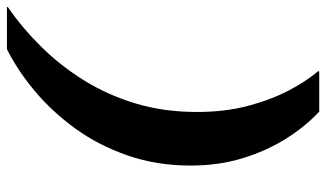

<svg xmlns="http://www.w3.org/2000/svg" viewBox="-306 -580 920 541"><g transform="rotate(90 153.5 -310.0)"><path d="M199 -405Q199 -312 175 -232.5Q151 -153 109.5 -86.5Q68 -20 15 33.5Q-38 87 -96 127L-97 130H22Q82 100 140 51.5Q198 3 245.5 -62.5Q293 -128 321.5 -210Q350 -292 350 -388Q350 -466 329.5 -533.5Q309 -601 274.5 -656Q240 -711 198 -750H85L84 -747Q113 -713 139 -663Q165 -613 182 -548.5Q199 -484 199 -405Z"/></g></svg>

Font: Roboto Serif
Style: Bold Italic
Weight: 700
Italic angle: -10°
Designer: Greg Gazdowicz
Foundry: Commercial Type
Version: Version 1.008